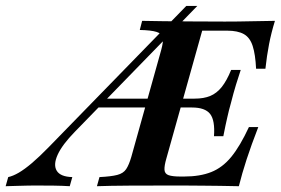

<svg xmlns="http://www.w3.org/2000/svg" viewBox="-106 -643 970 663"><path d="M-86.5 0 -77.6 -31.5Q-61.1 -35.1 -41.1 -46.7Q-21.1 -58.4 4.5 -80.1Q30.1 -101.9 61.5 -134.1L537.4 -622.6H575.4L152.9 -188.4Q108.7 -143.3 93 -108.5Q77.3 -73.6 90.1 -53.1Q102.8 -32.6 143.7 -31.5L134.8 0Q109.7 -1.6 79.7 -2Q49.6 -2.4 13.4 -2.4Q-0.1 -2.4 -13.9 -2Q-27.7 -1.6 -45.1 -1.2Q-62.5 -0.8 -86.5 0ZM219 -271.8 247.4 -302.4H626.9L618.1 -271.8ZM228.7 0 237.5 -31.5Q278.2 -33.5 299 -39Q319.9 -44.4 329.6 -58.9Q339.3 -73.4 347.3 -100.8L450.6 -470.2Q458.6 -499.2 456 -513.1Q453.3 -527 434.6 -532.8Q416 -538.7 376.7 -539.5L384.8 -571Q416.1 -570.2 459.8 -569.8Q503.6 -569.4 556.8 -569Q610.1 -568.5 670.3 -568.5Q717.6 -568.5 761.6 -569.6Q805.6 -570.6 843.4 -571Q830.8 -530.3 823.1 -490.6Q815.4 -450.8 810.5 -405.6H778.3Q775.9 -455.3 766.5 -484.3Q757.1 -513.4 736.1 -525.2Q715 -537.1 678.7 -537.1H592.2L468.7 -96.5Q461 -70 462 -56.3Q463 -42.7 476.2 -38.1Q489.5 -33.4 517.5 -33.4H529.1Q584.7 -33.4 623.5 -48.9Q662.3 -64.3 692.8 -101.5Q723.2 -138.8 753.6 -204.3H785.9Q761.6 -141.7 745.6 -92.6Q729.6 -43.5 718.8 0Q683.3 -0.8 653.9 -1.2Q624.6 -1.6 598.8 -1.8Q573 -2 548.5 -2.2Q523.9 -2.4 497.6 -2.4Q407.3 -2.4 339.8 -2Q272.3 -1.6 228.7 0ZM632.9 -172.6Q636.9 -227.3 619.6 -249.5Q602.2 -271.8 556.9 -271.8L565.8 -302.4Q597.8 -302.4 620.1 -311.7Q642.4 -321 659.7 -342.6Q676.9 -364.2 692.2 -401.6H725.3Q717.7 -379.1 709 -350.8Q700.3 -322.4 691.4 -287.1Q687.4 -273.1 684.6 -262Q681.8 -250.9 679 -238.2Q676.2 -225.5 672.7 -209.9Q669.3 -194.3 665.2 -172.6Z"/></svg>

Font: Playfair 5pt SemiExpanded Light 12pt
Style: Italic
Weight: 300
Italic angle: -15.6°
Version: Version 2.000;gftools[0.9.28]